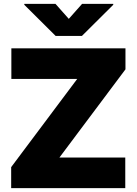

<svg xmlns="http://www.w3.org/2000/svg" viewBox="-20 -979 711 999"><path d="M38.1 0V-109.4L381.8 -568.4H39.1V-727.5H632.8V-618.2L289.1 -159.2H631.8V0ZM268.6 -959 337.9 -880.9 407.2 -959H569.3V-954.1L406.2 -792H269.5L106.4 -954.1V-959Z"/></svg>

Font: Inter Tight Black
Style: Regular
Weight: 900
Designer: Rasmus Andersson
Foundry: rsms
Version: Version 3.004; ttfautohint (v1.8.4.7-5d5b)